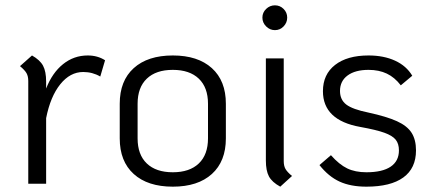

<svg xmlns="http://www.w3.org/2000/svg" viewBox="-20 -689 1627 720"><path d="M374 -463 356 -402Q327 -419 292 -419Q243 -419 206 -373Q169 -327 153 -246V0H86V-385Q86 -403 79.5 -414.5Q73 -426 55 -441L100 -481Q130 -464 141.5 -442.5Q153 -421 153 -383V-357Q176 -416 216.5 -448.5Q257 -481 309 -481Q346 -481 374 -463Z M429 -170V-300Q429 -386 481.5 -433.5Q534 -481 628 -481Q722 -481 774.5 -433.5Q827 -386 827 -300V-170Q827 -84 774.5 -36.5Q722 11 628 11Q534 11 481.5 -36.5Q429 -84 429 -170ZM760 -170V-300Q760 -361 725.5 -394Q691 -427 628 -427Q565 -427 530.5 -394Q496 -361 496 -300V-170Q496 -109 530.5 -76Q565 -43 628 -43Q691 -43 725.5 -76Q760 -109 760 -170Z M964 -623Q964 -642 978 -655.5Q992 -669 1011 -669Q1030 -669 1043.5 -655.5Q1057 -642 1057 -623Q1057 -604 1043.5 -590Q1030 -576 1011 -576Q992 -576 978 -590Q964 -604 964 -623ZM977 -87V-470H1044V-85Q1044 -67 1050.5 -55.5Q1057 -44 1075 -29L1031 11Q1000 -6 988.5 -27.5Q977 -49 977 -87Z M1178 -70 1221 -107Q1252 -72 1282 -57.5Q1312 -43 1354 -43Q1414 -43 1445 -64Q1476 -85 1476 -125Q1476 -150 1464 -165Q1452 -180 1422 -191Q1392 -202 1331 -213Q1191 -238 1191 -347Q1191 -410 1236.5 -445.5Q1282 -481 1362 -481Q1419 -481 1461.5 -461.5Q1504 -442 1526 -405L1483 -369Q1460 -399 1430.5 -413Q1401 -427 1362 -427Q1312 -427 1283.5 -406Q1255 -385 1255 -348Q1255 -315 1278.5 -297Q1302 -279 1361 -267Q1430 -252 1468.5 -234.5Q1507 -217 1523.5 -191Q1540 -165 1540 -125Q1540 -58 1492.5 -23.5Q1445 11 1354 11Q1295 11 1253.5 -8Q1212 -27 1178 -70Z"/></svg>

Font: KoHo
Style: Regular
Weight: 400
Version: Version 1.000; ttfautohint (v1.6)